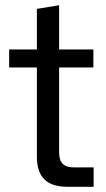

<svg xmlns="http://www.w3.org/2000/svg" viewBox="-20 -714 405 734"><path d="M236 0Q179 0 150 -28Q121 -56 121 -115V-456H15V-525H121V-680L206 -694V-525H337V-456H206V-132Q206 -101 220 -87.5Q234 -74 263 -74H338V0Z"/></svg>

Font: Mona Sans SemiExpanded
Style: Regular
Weight: 400
Width: 6
Designer: Deni Anggara
Foundry: GitHub
Version: Version 2.000